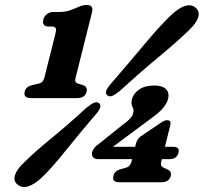

<svg xmlns="http://www.w3.org/2000/svg" viewBox="-20 -738 824 777"><path d="M178 -630.5Q148 -630.5 155.5 -660Q159 -672.5 169.8 -681Q180.5 -689.5 196 -689.5H218.5Q243.5 -689.5 261.2 -695.5Q279 -701.5 297.5 -710Q316.5 -718 330 -718Q360 -718 352.5 -689L286 -423.5Q280.5 -405 293.5 -400.5L314.5 -394Q335.5 -387.5 330.5 -366.5Q323.5 -341 293 -341H105.5Q73.5 -341 80 -367Q85 -388.5 112 -394L139 -400.5Q154 -403.5 159.5 -423.5L204.5 -602.5Q208.5 -619 205 -624.8Q201.5 -630.5 190 -630.5ZM530 -156Q534.5 -176 550 -186.5L626 -238Q637.5 -246 644 -248.8Q650.5 -251.5 656.5 -251.5Q674.5 -251.5 669 -231L647.5 -144H679Q708.5 -144 702.5 -120.5Q696 -94 666 -94H635L632.5 -83.5Q630 -73 632.5 -68Q635 -63 641 -60L655.5 -53.5Q675.5 -45 671.5 -26.5Q664 -0.5 633.5 -0.5H463.5Q431.5 -0.5 439 -26.5Q444 -47.5 469.5 -53.5L492 -60Q507 -65 512 -83.5L514.5 -94H377Q362.5 -94 356.2 -102.2Q350 -110.5 353 -123.5Q355 -130.5 362 -139.5Q369 -148.5 385 -159.5L474.5 -231.5Q513 -258 518.5 -278Q523 -294.5 516.2 -305.5Q509.5 -316.5 514 -336.5Q520.5 -360.5 543.5 -376.2Q566.5 -392 605.5 -392Q636 -392 651.2 -377.8Q666.5 -363.5 660 -336.5Q655.5 -321 641 -302.2Q626.5 -283.5 583 -252.5L437 -144H527ZM464 -369.5Q444 -353.5 433 -349.5Q422 -345.5 413 -353.5Q399 -365.5 429.5 -400Q503 -485 564.8 -559Q626.5 -633 673.5 -678Q703.5 -706 729 -714Q754.5 -722 772.5 -706Q789.5 -690.5 781.8 -667Q774 -643.5 744.5 -615.5Q699 -571 623.5 -508.5Q548 -446 464 -369.5ZM330 -302Q349.5 -318 361.2 -322.5Q373 -327 382 -319.5Q396 -305.5 364.5 -271.5Q299 -195 244.5 -126.8Q190 -58.5 149.5 -20Q119.5 8.5 93.8 16.2Q68 24 50 8Q33 -6.5 41 -30.5Q49 -54.5 79 -82Q118.5 -121.5 187.2 -177.8Q256 -234 330 -302Z"/></svg>

Font: Fraunces 144pt SuperSoft
Style: Bold Italic
Weight: 700
Italic angle: -16°
Version: Version 1.000;[0bf87f6ff]